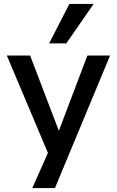

<svg xmlns="http://www.w3.org/2000/svg" viewBox="-20 -782 598 982"><path d="M145 180 244 -42V45L15 -498H134L281 -113L427 -498H543L261 180ZM231 -560 335 -762H459L319 -560Z"/></svg>

Font: Nunito Sans 7pt SemiBold
Style: Regular
Weight: 600
Designer: Vernon Adams
Foundry: Vernon Adams
Version: Version 3.101;gftools[0.9.27]